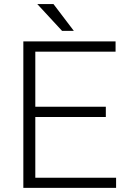

<svg xmlns="http://www.w3.org/2000/svg" viewBox="-20 -912 616 932"><path d="M493.7 -344.2H151.4V-49.3H543.5V0H93.3V-710.9H541V-661.1H151.4V-394H493.7ZM338.4 -762.2H281.2L161.1 -892.1H239.7Z"/></svg>

Font: Roboto Web
Style: Light
Weight: 300
Designer: Google
Version: Version 1.200310; 2013